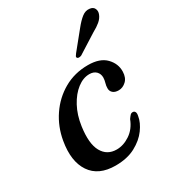

<svg xmlns="http://www.w3.org/2000/svg" viewBox="-171 -798 831 911"><g transform="rotate(-30 244.0 -342.5)"><path d="M303 -428Q269 -428 236.5 -403Q204 -378 180 -333.5Q156 -289 148 -231.5Q135.5 -142.5 160.5 -97.8Q185.5 -53 238 -53Q275.5 -53 311.2 -77Q347 -101 364.5 -146.5Q372.5 -158 378.2 -163.8Q384 -169.5 392 -169Q400 -169 404 -161.5Q408 -154 404.5 -139Q399.5 -107 374.2 -72.2Q349 -37.5 304.2 -13.5Q259.5 10.5 195.5 10.5Q102.5 10.5 61.2 -50.8Q20 -112 38 -216Q50 -286.5 88.8 -343.8Q127.5 -401 186.5 -434.8Q245.5 -468.5 318.5 -468.5Q384 -468.5 416.2 -435.2Q448.5 -402 447 -358.5Q446 -326 427.5 -308.8Q409 -291.5 386.5 -291.5Q366 -291.5 355 -301.5Q344 -311.5 344.5 -327Q344.5 -340.5 348.5 -353.5Q352.5 -366.5 353 -381Q353 -401.5 339.8 -414.8Q326.5 -428 303 -428ZM376 -640.5Q398 -668 417.8 -683.5Q437.5 -699 459.5 -696Q478.5 -694 485 -679.8Q491.5 -665.5 484.5 -649Q477.5 -631.5 461.2 -617.8Q445 -604 420 -590.5L314 -523.5Q308 -521 301.5 -520.8Q295 -520.5 292 -524Q288 -528.5 291 -534Q294 -539.5 298.5 -545Z"/></g></svg>

Font: Fraunces 9pt
Style: Italic
Weight: 400
Italic angle: -16°
Version: Version 1.000;[b76b70a41]